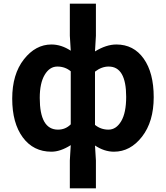

<svg xmlns="http://www.w3.org/2000/svg" viewBox="-20 -818 909 1053"><path d="M363 215V62L368 -22Q311 14 262 14Q163 14 105 -64.5Q47 -143 47 -277Q47 -411 111 -492.5Q175 -574 262 -574Q316 -574 368 -540L363 -622V-798H506V-622L501 -536Q563 -574 618 -574Q713 -574 768 -496.5Q823 -419 823 -285Q823 -151 759 -68.5Q695 14 605 14Q552 14 501 -20L506 62V215ZM298 -107Q339 -107 368 -136V-427Q337 -453 294.5 -453Q252 -453 225 -407.5Q198 -362 198 -281Q198 -107 298 -107ZM501 -133Q533 -107 575 -107Q617 -107 644.5 -153Q672 -199 672 -287Q672 -453 576 -453Q537 -453 501 -425Z"/></svg>

Font: Swei Fan Sans CJK TC
Style: Bold
Weight: 700
Version: Version 2.130